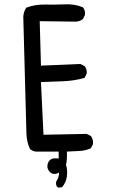

<svg xmlns="http://www.w3.org/2000/svg" viewBox="-20 -733 540 890"><path d="M250 136.7 244.1 132.8Q238.3 123 240.2 109.4Q253.9 89.8 253.9 66.4Q244.1 73.2 231 73.2Q217.8 73.2 207.5 60.1Q197.3 46.9 200.2 30.8Q203.1 14.6 214.8 6.3Q226.6 -2 252 2V-30.3H146.5Q130.9 -32.2 119.1 -42Q103.5 -75.2 102.5 -114.3Q101.6 -153.3 87.9 -656.2Q89.8 -679.7 101.6 -697.3Q142.6 -712.9 189.5 -711.9Q236.3 -710.9 281.7 -712.9Q327.1 -714.8 364.3 -699.2Q376 -685.5 374 -664.1L364.3 -644.5Q346.7 -630.9 323.2 -632.8L164.1 -634.8L169.9 -428.7L352.5 -436.5L372.1 -426.8Q383.8 -413.1 381.8 -391.6L372.1 -372.1Q325.2 -358.4 272.9 -356.4Q220.7 -354.5 169.9 -352.5L181.6 -108.4L381.8 -112.3L401.4 -102.5Q413.1 -86.9 411.1 -65.4L401.4 -45.9Q376 -34.2 347.7 -33.2Q319.3 -32.2 290 -30.3Q292 2 286.1 31.2Q293.9 56.6 290 85Q286.1 113.3 267.6 134.8Z"/></svg>

Font: JasonHandwriting2
Style: Regular
Weight: 400
Version: Version 1.05.10